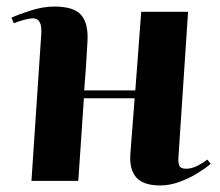

<svg xmlns="http://www.w3.org/2000/svg" viewBox="-20 -552 672 586"><path d="M391 -252H236L219 0H76L106 -449Q109 -496 81 -496Q61 -496 22 -481L15 -498Q36 -508 74 -520Q112 -532 146 -532Q205 -532 227.5 -506.5Q250 -481 247 -426Q245 -387 242.5 -350Q240 -313 237 -276H393L411 -516H554L525 -78Q523 -57 527 -47Q531 -37 548 -37Q565 -37 582.5 -46Q600 -55 613 -65L623 -52Q608 -39 583 -23.5Q558 -8 528 3Q498 14 469 14Q417 14 395.5 -11Q374 -36 378 -84Z"/></svg>

Font: Literata 72pt
Style: Bold Italic
Weight: 700
Italic angle: -2°
Designer: Latin by Veronika Burian and Jose Scaglione. Greek by Irene Vlachou. Cyrillic by Vera Evstafieva
Foundry: TypeTogether
Version: Version 3.002